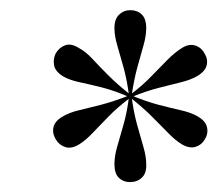

<svg xmlns="http://www.w3.org/2000/svg" viewBox="-20 -608 436 380"><path d="M384.7 -502.4Q391.9 -491.1 389.1 -479Q386.3 -466.9 370.2 -457.3Q357.3 -450 338.3 -445.2Q319.4 -440.3 294.8 -434.3Q270.2 -428.2 238.7 -415.3L236.3 -419.4Q262.1 -438.7 279.8 -457.3Q297.6 -475.8 311.7 -489.9Q325.8 -504 338.7 -512.1Q353.2 -521.8 365.7 -518.1Q378.2 -514.5 384.7 -502.4ZM385.5 -332.3Q379 -321 366.9 -317.3Q354.8 -313.7 339.5 -322.6Q326.6 -330.6 312.9 -344.8Q299.2 -358.9 281 -377Q262.9 -395.2 236.3 -416.1L239.5 -419.4Q268.5 -407.3 293.1 -400.8Q317.7 -394.4 337.5 -389.9Q357.3 -385.5 370.2 -378.2Q386.3 -369.4 389.5 -356.9Q392.7 -344.4 385.5 -332.3ZM237.1 -247.6Q224.2 -247.6 215.3 -256Q206.5 -264.5 206.5 -283.1Q206.5 -298.4 211.7 -316.9Q216.9 -335.5 224.2 -360.5Q231.5 -385.5 235.5 -417.7H240.3Q244.4 -386.3 251.2 -361.7Q258.1 -337.1 263.7 -317.7Q269.4 -298.4 269.4 -283.1Q270.2 -265.3 260.9 -256.5Q251.6 -247.6 237.1 -247.6ZM90.3 -332.3Q83.1 -344.4 85.9 -356.5Q88.7 -368.5 104 -377.4Q117.7 -385.5 136.7 -389.9Q155.6 -394.4 180.6 -400.8Q205.6 -407.3 236.3 -419.4L238.7 -415.3Q212.9 -396 195.2 -377.8Q177.4 -359.7 163.7 -345.2Q150 -330.6 137.1 -322.6Q121.8 -312.9 109.3 -316.9Q96.8 -321 90.3 -332.3ZM90.3 -502.4Q97.6 -514.5 109.3 -518.5Q121 -522.6 136.3 -512.9Q150 -505.6 163.3 -491.1Q176.6 -476.6 194.8 -458.5Q212.9 -440.3 239.5 -419.4L237.1 -415.3Q208.1 -428.2 182.7 -434.7Q157.3 -441.1 137.9 -445.2Q118.5 -449.2 105.6 -456.5Q89.5 -466.1 87.1 -478.6Q84.7 -491.1 90.3 -502.4ZM237.9 -587.9Q251.6 -587.9 260.5 -579.4Q269.4 -571 269.4 -552.4Q269.4 -537.1 264.1 -518.5Q258.9 -500 252 -475.4Q245.2 -450.8 240.3 -417.7H235.5Q231.5 -449.2 224.6 -474.2Q217.7 -499.2 212.1 -518.1Q206.5 -537.1 206.5 -552.4Q206.5 -570.2 215.7 -579Q225 -587.9 237.9 -587.9Z"/></svg>

Font: Playfair 144pt SemiCondensed
Style: Italic
Weight: 400
Width: 4
Italic angle: -15.6°
Designer: Claus Eggers Sørensen
Foundry: Claus Eggers Sørensen
Version: Version 2.203